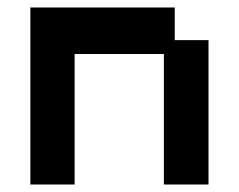

<svg xmlns="http://www.w3.org/2000/svg" viewBox="-20 -481 637 512"><path d="M61 11V-461H446V-374H536V11H417V-337H179V11Z"/></svg>

Font: Pixelify Sans SemiBold
Style: Regular
Weight: 600
Designer: Stefie Justprince
Foundry: Typecalism Foundryline
Version: Version 1.000